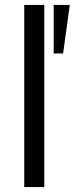

<svg xmlns="http://www.w3.org/2000/svg" viewBox="-20 -756 302 776"><path d="M78 0V-736H159V0ZM235 -540H197V-736H262Z"/></svg>

Font: Muli
Style: Regular
Weight: 400
Designer: Vernon Adams
Foundry: Vernon Adams
Version: Version 2.000